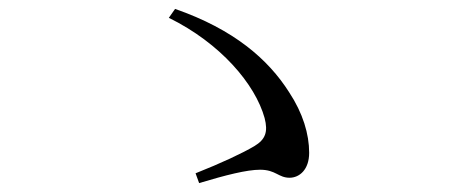

<svg xmlns="http://www.w3.org/2000/svg" viewBox="-20 -568 1040 431"><path d="M419 -179 427 -157C487 -175 534 -187 564 -187C599 -187 605 -169 630 -169C652 -169 674 -187 674 -225C674 -267 660 -314 629 -361C582 -435 505 -502 373 -548L359 -528C475 -471 553 -379 574 -303C582 -272 576 -255 551 -240C524 -224 477 -202 419 -179Z"/></svg>

Font: Harano Aji Mincho CN
Style: Regular
Weight: 400
Foundry: Masamichi Hosoda
Version: HaranoAjiMinchoCN-Regular version 20230610;ttx 4.39.4